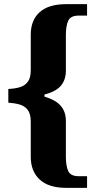

<svg xmlns="http://www.w3.org/2000/svg" viewBox="-20 -780 459 924"><path d="M298 124Q214 124 171 84Q128 44 128 -25V-195Q128 -232 113.5 -251Q99 -270 74.5 -277Q50 -284 20 -286V-352Q50 -353 74.5 -360Q99 -367 113.5 -386Q128 -405 128 -442V-613Q128 -683 171 -721.5Q214 -760 298 -760H399V-705H359Q320 -705 308.5 -680.5Q297 -656 297 -610V-440Q297 -396 273 -367.5Q249 -339 194 -325V-315Q248 -299 272.5 -270.5Q297 -242 297 -198V-27Q297 19 308.5 43.5Q320 68 359 68H399V124Z"/></svg>

Font: Noto Serif Myanmar SemiCondensed ExtraBold
Style: Regular
Weight: 800
Width: 4
Designer: Ben Mitchell and the Monotype Design Team
Foundry: Monotype Imaging Inc.
Version: Version 2.106; ttfautohint (v1.8.4.7-5d5b)